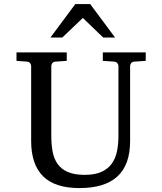

<svg xmlns="http://www.w3.org/2000/svg" viewBox="-20 -936 821 972"><path d="M659.7 -624Q648.9 -623 643.8 -616.2Q638.7 -609.4 638.7 -602.1V-222.2Q638.7 -160.6 622.1 -115.7Q605.5 -70.8 573 -41.5Q540.5 -12.2 492.4 2Q444.3 16.1 381.8 16.1Q257.8 16.1 197.8 -43.9Q137.7 -104 137.7 -222.2V-602.1Q137.7 -609.4 132.6 -616.2Q127.4 -623 116.7 -624L63.5 -627.9V-670.9H317.9V-627.9L260.7 -624Q250 -623 244.9 -616.2Q239.7 -609.4 239.7 -602.1V-248Q239.7 -204.1 246.6 -167.7Q253.4 -131.3 272 -105.5Q290.5 -79.6 323.5 -65.2Q356.4 -50.8 408.7 -50.8Q460.4 -50.8 493.7 -65.9Q526.9 -81.1 545.9 -107.7Q564.9 -134.3 572.3 -170.4Q579.6 -206.5 579.6 -248V-602.1Q579.6 -609.4 574 -616.2Q568.4 -623 557.6 -624L500.5 -627.9V-670.9H717.8V-627.9ZM502.4 -746.1 399.4 -845.2 295.4 -746.1H235.4L361.3 -915.5H436.5L562.5 -746.1Z"/></svg>

Font: BabelStone Ogham Fixed
Style: Regular
Weight: 400
Monospace: yes
Designer: Andrew West
Foundry: BabelStone
Version: Version 2.02 March 14, 2022